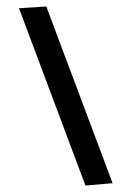

<svg xmlns="http://www.w3.org/2000/svg" viewBox="-62 -843 696 1016"><g transform="rotate(5 286.0 -335.0)"><path d="M431 128 573 103 142 -798 -1 -776Z"/></g></svg>

Font: Geom Black
Style: Bold
Weight: 900
Version: Version 1.102